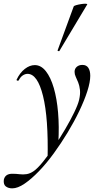

<svg xmlns="http://www.w3.org/2000/svg" viewBox="-84 -752 550 1053"><path d="M-17 281Q-38 281 -52 270.5Q-66 260 -63 234Q-56 201 -17 201Q4 201 23.5 203.5Q43 206 62 203Q81 200 100 187Q122 172 151.5 135.5Q181 99 213 52Q245 5 274 -44.5Q303 -94 323.5 -136.5Q344 -179 350 -205Q357 -236 354.5 -259Q352 -282 345 -299.5Q338 -317 331.5 -330.5Q325 -344 325 -358Q325 -375 337 -385.5Q349 -396 368 -396Q390 -396 400.5 -380Q411 -364 411 -336Q411 -302 395 -252Q379 -202 351 -143.5Q323 -85 287 -25.5Q251 34 211 89Q171 144 129.5 187Q88 230 50.5 255.5Q13 281 -17 281ZM177 120Q182 -104 152 -225.5Q122 -347 67 -347Q54 -347 41 -338.5Q28 -330 19 -312Q17 -308 11.5 -309.5Q6 -311 7 -315Q25 -353 52 -374Q79 -395 107 -395Q141 -395 167.5 -361.5Q194 -328 211 -269.5Q228 -211 234.5 -134.5Q241 -58 236 29ZM242 -473Q241 -470 235.5 -472Q230 -474 232 -476L320 -716Q321 -720 333 -723.5Q345 -727 360.5 -729.5Q376 -732 386.5 -731.5Q397 -731 394 -727Z"/></svg>

Font: Cormorant Medium
Style: Italic
Weight: 500
Italic angle: -10°
Designer: Christian Thalmann (Catharsis Fonts)
Foundry: Catharsis Fonts
Version: Version 4.000